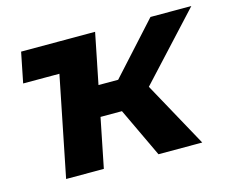

<svg xmlns="http://www.w3.org/2000/svg" viewBox="-81 -652 928 767"><g transform="rotate(-15 383.0 -269.0)"><path d="M37 -413 62 -538H368L343 -413ZM486 0 365 -256 494 -315 667 0ZM104 0 212 -538H368L260 0ZM256 -204 280 -329H468L444 -204ZM500 -250 352 -268 597 -538H766Z"/></g></svg>

Font: MOST Montserrat
Style: Bold Italic
Weight: 700
Italic angle: -11.3°
Designer: Julieta Ulanovsky
Foundry: Julieta Ulanovsky
Version: Version 8.000;March 11, 2024;FontCreator 15.0.0.2926 64-bit